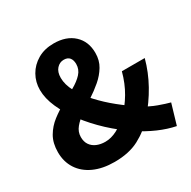

<svg xmlns="http://www.w3.org/2000/svg" viewBox="-152 -813 970 974"><g transform="rotate(-30 333.5 -326.0)"><path d="M250.4 12Q180.6 12 129.9 -11.2Q79.2 -34.4 52 -76.5Q24.8 -118.6 24.8 -174.3Q24.8 -227.7 46.6 -265.2Q68.5 -302.8 103.4 -329.5Q138.2 -356.2 176.9 -377.1Q215.7 -398 250.5 -417.7Q285.4 -437.3 307.3 -461Q329.1 -484.7 329.1 -516.1Q329.1 -539.3 318.2 -552.9Q307.3 -566.4 284.4 -566.4Q260.4 -566.4 243.1 -547.4Q225.8 -528.3 225.8 -493.8Q225.8 -454.3 249.5 -410.2Q273.2 -366.2 313 -322.7Q352.8 -279.3 401.4 -240.2Q449.9 -201 499.1 -169.4Q540.2 -143 582 -127.9Q623.7 -112.9 648.8 -106.5L613.8 12Q565.5 2.4 513.5 -20.2Q461.6 -42.8 410.8 -76.1Q349.6 -116.7 294.2 -168.2Q238.8 -219.8 195.8 -276.5Q152.7 -333.2 128.2 -388.8Q103.6 -444.4 103.6 -493.5Q103.6 -539.7 125.5 -578.3Q147.3 -616.9 187.3 -640.3Q227.2 -663.7 281.5 -663.7Q354.8 -663.7 398.2 -623.7Q441.6 -583.7 441.6 -516.4Q441.6 -472.9 421.4 -439.4Q401.3 -405.9 369.7 -379Q338.2 -352.1 302.8 -329.1Q267.3 -306.1 235.8 -284.1Q204.2 -262.1 184.1 -237.6Q163.9 -213.2 163.9 -182.9Q163.9 -155 176.8 -136.7Q189.6 -118.4 211.5 -109.3Q233.4 -100.2 260.5 -100.2Q295 -100.2 329.9 -118.4Q364.8 -136.7 396.3 -166.4Q434.9 -204.6 464.7 -255.2Q494.6 -305.8 511.2 -368.4H645.2Q625.9 -296.2 588.5 -228.8Q551.1 -161.4 497.3 -100.4Q453 -50.1 393.9 -19Q334.9 12 250.4 12Z"/></g></svg>

Font: Mada
Style: Regular
Weight: 400
Designer: Khaled Hosny
Version: Version 1.5